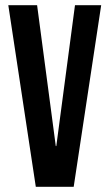

<svg xmlns="http://www.w3.org/2000/svg" viewBox="-20 -720 422 740"><path d="M12 -700H123L195 -157H197L269 -700H370L264 0H118Z"/></svg>

Font: kids-team
Style: team
Weight: 400
Designer: Ryoichi Tsunekawa, Thomas Gollenia, Laura Emeder
Foundry: Ryoichi Tsunekawa, Thomas Gollenia, Laura Emeder
Version: Version 2.000